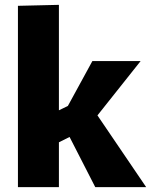

<svg xmlns="http://www.w3.org/2000/svg" viewBox="-20 -772 623 792"><path d="M54 -748 223 -752V-317L260 -335L361 -520H560L382 -296L583 0H373L267 -207L223 -185V0H54Z"/></svg>

Font: Murecho
Style: Bold
Weight: 700
Designer: Neil Summerour
Foundry: Positype
Version: Version 1.010; ttfautohint (v1.8.3)